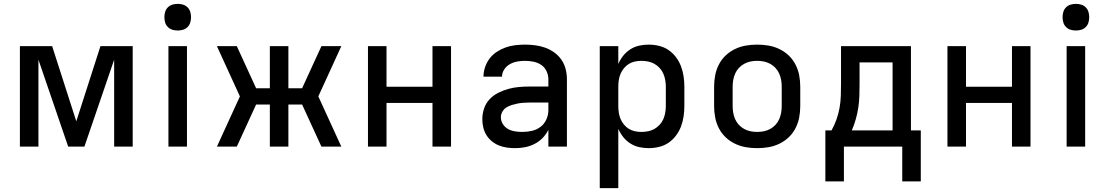

<svg xmlns="http://www.w3.org/2000/svg" viewBox="-20 -759 5740 994"><path d="M83 0V-520H250L375 -131L500 -520H667V0H571V-450L417 0H333L179 -450V0Z M852 0V-520H948V0ZM900 -601Q886 -601 872.5 -605Q859 -609 849 -619Q839 -629 835 -642.5Q831 -656 831 -670Q831 -684 835 -697.5Q839 -711 849 -721Q859 -731 872.5 -735Q886 -739 900 -739Q914 -739 927.5 -735Q941 -731 951 -721Q961 -711 965 -697.5Q969 -684 969 -670Q969 -656 965 -642.5Q961 -629 951 -619Q941 -609 927.5 -605Q914 -601 900 -601Z M1103 0 1222 -260 1103 -520H1206L1306 -302H1377V-520H1473V-302H1544L1644 -520H1747L1628 -260L1747 0H1644L1544 -218H1473V0H1377V-218H1306L1206 0Z M1885 0V-520H1981V-310H2219V-520H2315V0H2219V-226H1981V0Z M2647 8Q2626 8 2604.5 5Q2583 2 2563 -6Q2543 -14 2526 -28Q2509 -42 2498 -60Q2487 -78 2482 -99Q2477 -120 2477 -142Q2477 -170 2486 -197Q2495 -224 2514 -244.5Q2533 -265 2558.5 -278Q2584 -291 2611 -298.5Q2638 -306 2665.5 -308.5Q2693 -311 2721 -311H2819V-348Q2819 -370 2809.5 -390.5Q2800 -411 2782 -423Q2764 -435 2742 -439.5Q2720 -444 2698 -444Q2678 -444 2658 -440.5Q2638 -437 2620 -427Q2602 -417 2590.5 -399.5Q2579 -382 2579 -362H2483Q2483 -387 2491.5 -412Q2500 -437 2515.5 -457Q2531 -477 2552.5 -491Q2574 -505 2598 -513.5Q2622 -522 2647.5 -525Q2673 -528 2698 -528Q2725 -528 2751.5 -524.5Q2778 -521 2803 -512Q2828 -503 2850 -487Q2872 -471 2887 -449Q2902 -427 2908.5 -401Q2915 -375 2915 -348V0H2819V-87Q2807 -63 2789 -44.5Q2771 -26 2747.5 -14Q2724 -2 2698.5 3Q2673 8 2647 8ZM2684 -76Q2709 -76 2733.5 -81.5Q2758 -87 2778 -102Q2798 -117 2808.5 -140.5Q2819 -164 2819 -189V-228H2721Q2706 -228 2690.5 -227Q2675 -226 2660 -223Q2645 -220 2630 -215.5Q2615 -211 2602 -203Q2589 -195 2581 -181Q2573 -167 2573 -152Q2573 -133 2583.5 -116.5Q2594 -100 2610.5 -91Q2627 -82 2646 -79Q2665 -76 2684 -76Z M3085 215V-520H3181V-428Q3191 -451 3206.5 -470.5Q3222 -490 3243 -503.5Q3264 -517 3288.5 -522.5Q3313 -528 3338 -528Q3365 -528 3392 -521.5Q3419 -515 3441 -500Q3463 -485 3479.5 -463Q3496 -441 3505.5 -416Q3515 -391 3519 -364Q3523 -337 3523 -310V-210Q3523 -183 3519 -156Q3515 -129 3505.5 -104Q3496 -79 3479.5 -57Q3463 -35 3441 -20Q3419 -5 3392 1.5Q3365 8 3338 8Q3313 8 3288.5 2.5Q3264 -3 3243 -16.5Q3222 -30 3206.5 -49.5Q3191 -69 3181 -92V215ZM3301 -76Q3318 -76 3335.5 -79.5Q3353 -83 3368 -91.5Q3383 -100 3395 -113Q3407 -126 3414 -142Q3421 -158 3424 -175.5Q3427 -193 3427 -210V-310Q3427 -327 3424 -344.5Q3421 -362 3414 -378Q3407 -394 3395 -407Q3383 -420 3368 -428.5Q3353 -437 3335.5 -440.5Q3318 -444 3301 -444Q3284 -444 3267 -440.5Q3250 -437 3235.5 -428Q3221 -419 3210 -405.5Q3199 -392 3192.5 -376.5Q3186 -361 3183.5 -344Q3181 -327 3181 -310V-210Q3181 -193 3183.5 -176Q3186 -159 3192.5 -143.5Q3199 -128 3210 -114.5Q3221 -101 3235.5 -92Q3250 -83 3267 -79.5Q3284 -76 3301 -76Z M3900 8Q3870 8 3841 3Q3812 -2 3785 -15Q3758 -28 3736.5 -48.5Q3715 -69 3701.5 -95.5Q3688 -122 3682.5 -151Q3677 -180 3677 -210V-310Q3677 -340 3682.5 -369Q3688 -398 3701.5 -424.5Q3715 -451 3736.5 -471.5Q3758 -492 3785 -505Q3812 -518 3841 -523Q3870 -528 3900 -528Q3930 -528 3959 -523Q3988 -518 4015 -505Q4042 -492 4063.5 -471.5Q4085 -451 4098.5 -424.5Q4112 -398 4117.5 -369Q4123 -340 4123 -310V-210Q4123 -180 4117.5 -151Q4112 -122 4098.5 -95.5Q4085 -69 4063.5 -48.5Q4042 -28 4015 -15Q3988 -2 3959 3Q3930 8 3900 8ZM3900 -76Q3918 -76 3935 -79.5Q3952 -83 3967.5 -91.5Q3983 -100 3995 -113Q4007 -126 4014 -142Q4021 -158 4024 -175Q4027 -192 4027 -210V-310Q4027 -328 4024 -345Q4021 -362 4014 -378Q4007 -394 3995 -407Q3983 -420 3967.5 -428.5Q3952 -437 3935 -440.5Q3918 -444 3900 -444Q3882 -444 3865 -440.5Q3848 -437 3832.5 -428.5Q3817 -420 3805 -407Q3793 -394 3786 -378Q3779 -362 3776 -345Q3773 -328 3773 -310V-210Q3773 -192 3776 -175Q3779 -158 3786 -142Q3793 -126 3805 -113Q3817 -100 3832.5 -91.5Q3848 -83 3865 -79.5Q3882 -76 3900 -76Z M4253 180V-84H4285Q4300 -111 4310.5 -140.5Q4321 -170 4326.5 -201Q4332 -232 4333 -263Q4334 -294 4334 -325V-520H4696V-84H4747V180H4651V0H4349V180ZM4601 -84V-436H4430V-325Q4430 -294 4429 -263Q4428 -232 4423.5 -202Q4419 -172 4410.5 -142Q4402 -112 4390 -84Z M4885 0V-520H4981V-310H5219V-520H5315V0H5219V-226H4981V0Z M5502 0V-520H5598V0ZM5550 -601Q5536 -601 5522.5 -605Q5509 -609 5499 -619Q5489 -629 5485 -642.5Q5481 -656 5481 -670Q5481 -684 5485 -697.5Q5489 -711 5499 -721Q5509 -731 5522.5 -735Q5536 -739 5550 -739Q5564 -739 5577.5 -735Q5591 -731 5601 -721Q5611 -711 5615 -697.5Q5619 -684 5619 -670Q5619 -656 5615 -642.5Q5611 -629 5601 -619Q5591 -609 5577.5 -605Q5564 -601 5550 -601Z"/></svg>

Font: Iosevka Aile Medium
Style: Regular
Weight: 500
Designer: Belleve Invis
Foundry: Belleve Invis
Version: Version 27.3.5; ttfautohint (v1.8.4)